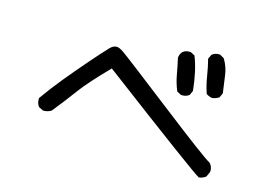

<svg xmlns="http://www.w3.org/2000/svg" viewBox="-76 -760 1152 821"><g transform="rotate(15 500.0 -349.5)"><path d="M855 -84Q832 -94 375 -438Q290 -351 256.5 -305Q223 -259 174 -198Q159 -188 140 -188H137L117 -198Q107 -212 107 -229V-235Q143 -286 184 -336Q225 -386 271 -439Q317 -492 342 -518Q356 -533 372 -533Q382 -533 400.5 -521Q419 -509 637 -340Q855 -171 883 -157Q896 -143 896 -124Q896 -117 885 -96Q871 -86 855 -84ZM696 -405H690L671 -415Q657 -448 650.5 -484.5Q644 -521 636 -556Q641 -593 677 -593H683L702 -583Q726 -523 735 -435L726 -415Q714 -405 696 -405ZM822 -427Q807 -429 795 -438Q783 -474 777 -512Q771 -550 762 -585L771 -604Q783 -615 801 -615H807L826 -604Q846 -571 850.5 -534Q855 -497 861 -458L852 -438Q838 -429 822 -427Z"/></g></svg>

Font: Xiaolai Mono SC
Style: Regular
Weight: 400
Monospace: yes
Designer: LXGW / Nozomi Seto
Version: Version 3.113;September 30, 2024